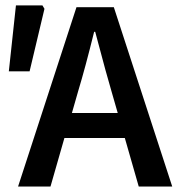

<svg xmlns="http://www.w3.org/2000/svg" viewBox="-20 -680 648 700"><path d="M265.1 -348.1 242.2 -268.1H409.2L386.2 -348.1Q372.1 -394 327.1 -564H323.2Q290.5 -431.6 265.1 -348.1ZM45.9 0 258.8 -653.8H395L607.9 0H485.8L435.1 -176.8H214.8L164.1 0ZM12.2 -419.9 38.1 -660.2H134.8L142.1 -647.9L87.9 -419.9Z"/></svg>

Font: Source Sans 3 Semibold
Style: Regular
Weight: 600
Designer: Paul D. Hunt
Foundry: Adobe
Version: Version 3.052;hotconv 1.1.0;makeotfexe 2.6.0